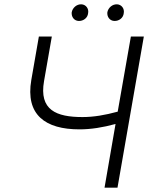

<svg xmlns="http://www.w3.org/2000/svg" viewBox="-20 -869 713 889"><path d="M348 -270C401 -270 457 -279 515 -295L464 0H524L646 -700H586L525 -352C466 -336 414 -327 362 -327C241 -327 160 -359 184 -494L220 -700H160L125 -499C97 -337 190 -270 348 -270ZM344 -772C366 -771 386 -786 388 -808C392 -829 378 -848 357 -849C335 -850 316 -833 312 -812C310 -791 323 -773 344 -772ZM509 -772C531 -771 551 -786 553 -808C557 -829 543 -848 522 -849C500 -850 481 -833 477 -812C475 -791 488 -773 509 -772Z"/></svg>

Font: Fixel Display 20240404 Light
Style: Italic
Weight: 300
Italic angle: -10°
Designer: AlfaBravo + MacPaw
Foundry: Kyrylo Tkachov, Marchela Mozhyna, Serhii Makarenko, Maria Weinstein, Zakhar Kryvoshyya
Version: Version 1.211;Glyphs 3.2 (3225)